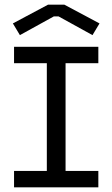

<svg xmlns="http://www.w3.org/2000/svg" viewBox="-20 -800 480 820"><path d="M35 -700 65 -650 210 -730H230L375 -650L405 -700L255 -780H185ZM40 0H400V-70H260V-530H400V-600H40V-530H180V-70H40Z"/></svg>

Font: KetosagCBd
Style: Regular
Weight: 500
Designer: gluk
Foundry: gluk
Version: Version 00.0024